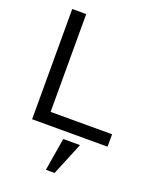

<svg xmlns="http://www.w3.org/2000/svg" viewBox="-174 -806 931 1162"><g transform="rotate(20 292.0 -225.5)"><path d="M85 0V-710H175V-80H571V0ZM268 259 303 48H411L324 259Z"/></g></svg>

Font: Rising Sun
Style: Regular
Weight: 400
Designer: Matt McInerney, Pablo Impallari, Rodrigo Fuenzalida (Raleway font), Stephen Hutchings (Greek), Cristiano Sobral (main ch
Foundry: The Rising Sun Project Authors
Version: Version 4.327; ttfautohint (v1.8.4.7-5d5b-dirty)